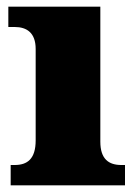

<svg xmlns="http://www.w3.org/2000/svg" viewBox="-20 -556 416 576"><path d="M12 0H355V-61H344C307 -61 281 -78 281 -131V-536H5V-475H24C60 -475 87 -458 87 -409V-135C87 -79 62 -61 24 -61H12Z"/></svg>

Font: Noto Serif Lao Black
Style: Regular
Weight: 900
Designer: Monotype Design Team
Foundry: Monotype Imaging Inc.
Version: Version 2.003